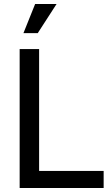

<svg xmlns="http://www.w3.org/2000/svg" viewBox="-20 -947 561 967"><path d="M79 0H502V-86H177V-700H79ZM98 -780H170L265 -927H157Z"/></svg>

Font: Uncut Sans Medium
Style: Regular
Weight: 500
Designer: Kasper Nordkvist
Foundry: UNCUT.wtf
Version: Version 1.304;Glyphs 3.2 (3246)